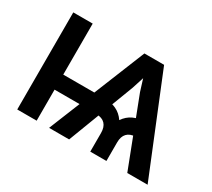

<svg xmlns="http://www.w3.org/2000/svg" viewBox="-106 -709 989 895"><g transform="rotate(30 388.5 -261.0)"><path d="M653.3 0 516.1 -356.4 464.4 -522.5H549.8L762.7 0ZM61 0V-522.5H165.5V0ZM111.3 -167V-248H364.7V-167ZM454.1 0V-100.1Q454.1 -131.8 438.5 -148.4Q422.9 -165 392.1 -166V-248Q423.3 -248 450.9 -235.4Q478.5 -222.7 497.6 -194.8Q516.6 -222.7 544.2 -235.4Q571.8 -248 603 -248V-166Q572.8 -165 556.9 -148.4Q541 -131.8 541 -100.1V0ZM232.4 0 443.8 -522.5H529.3L476.1 -356.4L340.3 0Z"/></g></svg>

Font: Inter 28pt Medium
Style: Regular
Weight: 500
Designer: Rasmus Andersson
Foundry: rsms
Version: Version 4.001;git-66647c0bb